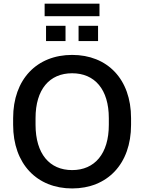

<svg xmlns="http://www.w3.org/2000/svg" viewBox="-20 -1033 798 1063"><path d="M379.4 10.3C573.2 10.3 705.6 -124 705.6 -341.8V-378.9C705.6 -595.2 574.2 -729 379.4 -729C184.6 -729 52.7 -594.7 52.7 -378.9V-341.8C52.7 -125 185.1 10.3 379.4 10.3ZM379.4 -91.3C253.9 -91.3 177.2 -181.6 176.8 -341.8V-378.9C176.8 -538.1 253.9 -627.4 379.4 -627.4C504.9 -627.4 582.5 -537.6 582.5 -378.9V-341.8C582.5 -182.1 504.4 -91.3 379.4 -91.3ZM530.8 -943.4V-1012.7H227.1V-943.4ZM342.8 -805.7V-890.1H234.9V-805.7ZM522.9 -805.7V-890.1H415V-805.7Z"/></svg>

Font: Winston Medium
Style: Regular
Weight: 500
Designer: Vernon Adams, Kim Jin-seong, David Berlow, Cristiano Sobral
Foundry: The Winston Project Authors
Version: Version 3.004